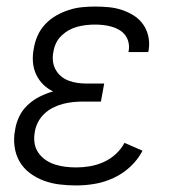

<svg xmlns="http://www.w3.org/2000/svg" viewBox="-20 -558 540 586"><path d="M213 8Q187 8 162 5Q137 2 114 -6.5Q91 -15 71.5 -29.5Q52 -44 40 -64.5Q28 -85 24.5 -110.5Q21 -136 26 -161Q29 -182 38.5 -202Q48 -222 64.5 -237.5Q81 -253 101 -263Q121 -273 142 -279Q125 -287 111.5 -300.5Q98 -314 90 -331.5Q82 -349 80.5 -369Q79 -389 83 -409Q86 -429 94.5 -448.5Q103 -468 118 -484Q133 -500 151.5 -510.5Q170 -521 190 -527.5Q210 -534 230.5 -536Q251 -538 270 -538Q292 -538 312.5 -536Q333 -534 352.5 -527.5Q372 -521 388.5 -510.5Q405 -500 416.5 -484Q428 -468 432.5 -448Q437 -428 434 -407Q434 -405 433.5 -403Q433 -401 432 -399H372Q372 -401 372.5 -402Q373 -403 373 -404Q375 -417 372 -429.5Q369 -442 361.5 -451.5Q354 -461 343.5 -467Q333 -473 321 -476.5Q309 -480 296 -481.5Q283 -483 270 -483Q257 -483 243.5 -481.5Q230 -480 216.5 -476.5Q203 -473 190.5 -466Q178 -459 167.5 -449Q157 -439 151 -426Q145 -413 143 -400Q140 -386 141.5 -372Q143 -358 149.5 -346Q156 -334 166 -325.5Q176 -317 189 -312Q202 -307 216 -305Q230 -303 244 -303H298L288 -248H235Q219 -248 203.5 -246.5Q188 -245 172.5 -241Q157 -237 142 -229.5Q127 -222 115 -210.5Q103 -199 95.5 -184Q88 -169 86 -154Q83 -137 85.5 -121Q88 -105 97 -92Q106 -79 119 -70Q132 -61 147.5 -56Q163 -51 179.5 -49Q196 -47 213 -47Q233 -47 254 -50.5Q275 -54 295.5 -63Q316 -72 333 -87.5Q350 -103 360 -122L415 -98Q401 -71 378 -49.5Q355 -28 327 -15Q299 -2 270 3Q241 8 213 8Z"/></svg>

Font: Iosevka Slab Light
Style: Italic
Weight: 300
Italic angle: -9°
Monospace: yes
Designer: Belleve Invis
Foundry: Belleve Invis
Version: Version 11.1.1; ttfautohint (v1.8.3)